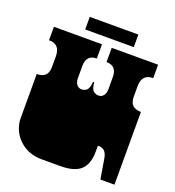

<svg xmlns="http://www.w3.org/2000/svg" viewBox="-149 -954 981 1077"><g transform="rotate(20 341.5 -415.5)"><path d="M221 6Q151 6 100.5 -33.5Q50 -73 36 -135Q35 -140 34 -146Q33 -152 32.5 -158.5Q32 -165 32 -171V-172Q32 -179 32 -180.5Q32 -182 32 -187.5Q32 -193 32 -209V-260Q32 -277 32 -281.5Q32 -286 32 -288Q32 -290 32 -296V-297Q32 -304 32 -305.5Q32 -307 32 -312.5Q32 -318 32 -334V-434Q99 -434 99 -500V-564Q99 -636 32 -636V-716H319V-631Q257 -631 257 -564V-492Q257 -468 268 -453.5Q279 -439 298 -439Q314 -439 327.5 -450Q341 -461 344 -501H351Q354 -461 368 -450Q382 -439 398 -439Q417 -439 428 -453.5Q439 -468 439 -492V-564Q439 -631 377 -631V-716H654V-636Q587 -636 587 -564V-500Q587 -434 654 -434V-334Q654 -318 654 -312.5Q654 -307 654 -305.5Q654 -304 654 -297V-296Q654 -290 654 -288Q654 -286 654 -281.5Q654 -277 654 -260V0H570L551 -115Q546 -147 532.5 -160.5Q519 -174 492 -174V-141Q492 -64 454.5 -29Q417 6 333 6ZM202 -762V-837H492V-762Z"/></g></svg>

Font: Danfo
Style: Regular
Weight: 400
Designer: Seyi Olusanya, David Udoh, Eyiyemi Adegbite, Mirko Velimirović
Version: Version 1.000